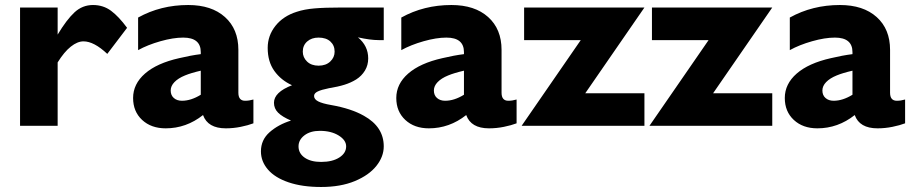

<svg xmlns="http://www.w3.org/2000/svg" viewBox="-20 -502 3641 766"><path d="M60 0V-472H210V-364Q246 -424 277.5 -453Q309 -482 351 -482Q392 -482 423 -459Q454 -436 487 -391L408 -287Q355 -337 313 -337Q289 -337 262.5 -316Q236 -295 210 -253V0Z M790 -43Q723 10 641 10Q583 10 547 -23.5Q511 -57 511 -111Q511 -167 558.5 -208.5Q606 -250 695 -270Q741 -281 781 -286V-294Q781 -352 711 -352Q671 -352 620 -337.5Q569 -323 531 -302V-432Q621 -482 731 -482Q824 -482 877.5 -434Q931 -386 931 -303V-132Q931 -100 958 -100Q974 -100 991 -105V-10Q970 -2 940.5 4Q911 10 881 10Q809 10 790 -43ZM706 -100Q742 -100 781 -124V-220Q742 -211 718 -201Q691 -190 676 -174.5Q661 -159 661 -141Q661 -122 673.5 -111Q686 -100 706 -100Z M1256 20Q1218 20 1194.5 38Q1171 56 1171 82Q1171 110 1195.5 127Q1220 144 1261 144Q1306 144 1333.5 126.5Q1361 109 1361 82Q1361 57 1331 38.5Q1301 20 1256 20ZM1315 -296Q1315 -321 1298 -336.5Q1281 -352 1251 -352Q1223 -352 1205.5 -336.5Q1188 -321 1188 -296Q1188 -273 1205 -256.5Q1222 -240 1251 -240Q1280 -240 1297.5 -256.5Q1315 -273 1315 -296ZM1511 -472V-342H1491Q1457 -342 1408 -353Q1449 -319 1449 -269Q1449 -242 1436 -220.5Q1423 -199 1401 -185Q1380 -172 1354.5 -164Q1329 -156 1292 -150Q1262 -144 1247.5 -137Q1233 -130 1233 -119Q1233 -106 1249.5 -97.5Q1266 -89 1301 -83Q1381 -69 1432 -40Q1511 4 1511 82Q1511 123 1481.5 160Q1452 197 1395.5 220.5Q1339 244 1261 244Q1186 244 1131.5 225.5Q1077 207 1049 174.5Q1021 142 1021 102Q1021 56 1055.5 25.5Q1090 -5 1141 -21Q1106 -36 1089.5 -52.5Q1073 -69 1073 -92Q1073 -134 1145 -162Q1101 -182 1074.5 -219Q1048 -256 1048 -311Q1048 -360 1079 -399Q1110 -438 1164 -455Q1194 -465 1235 -468.5Q1276 -472 1341 -472Z M1840 -43Q1773 10 1691 10Q1633 10 1597 -23.5Q1561 -57 1561 -111Q1561 -167 1608.5 -208.5Q1656 -250 1745 -270Q1791 -281 1831 -286V-294Q1831 -352 1761 -352Q1721 -352 1670 -337.5Q1619 -323 1581 -302V-432Q1671 -482 1781 -482Q1874 -482 1927.5 -434Q1981 -386 1981 -303V-132Q1981 -100 2008 -100Q2024 -100 2041 -105V-10Q2020 -2 1990.5 4Q1961 10 1931 10Q1859 10 1840 -43ZM1756 -100Q1792 -100 1831 -124V-220Q1792 -211 1768 -201Q1741 -190 1726 -174.5Q1711 -159 1711 -141Q1711 -122 1723.5 -111Q1736 -100 1756 -100Z M2297 -342H2071V-472H2551L2315 -130H2551V0H2061Z M2807 -342H2581V-472H3061L2825 -130H3061V0H2571Z M3390 -43Q3323 10 3241 10Q3183 10 3147 -23.5Q3111 -57 3111 -111Q3111 -167 3158.5 -208.5Q3206 -250 3295 -270Q3341 -281 3381 -286V-294Q3381 -352 3311 -352Q3271 -352 3220 -337.5Q3169 -323 3131 -302V-432Q3221 -482 3331 -482Q3424 -482 3477.5 -434Q3531 -386 3531 -303V-132Q3531 -100 3558 -100Q3574 -100 3591 -105V-10Q3570 -2 3540.5 4Q3511 10 3481 10Q3409 10 3390 -43ZM3306 -100Q3342 -100 3381 -124V-220Q3342 -211 3318 -201Q3291 -190 3276 -174.5Q3261 -159 3261 -141Q3261 -122 3273.5 -111Q3286 -100 3306 -100Z"/></svg>

Font: Madhuban Bold
Style: Regular
Weight: 700
Designer: jaikishan Patel
Foundry: MagicType
Version: Version 1.000